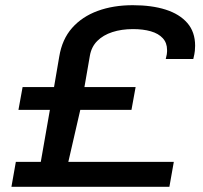

<svg xmlns="http://www.w3.org/2000/svg" viewBox="-20 -719 781 739"><path d="M24 0 41 -96H137L172 -296H51L67 -384H188L208 -501Q219 -568 257.5 -611.5Q296 -655 356 -677Q416 -699 491 -699Q564 -699 617.5 -682Q671 -665 701 -630.5Q731 -596 731 -543Q731 -535 730 -523.5Q729 -512 724 -492H618Q621 -503 622 -510Q623 -517 623 -520.5Q623 -524 623 -527Q623 -554 606.5 -572Q590 -590 560.5 -598.5Q531 -607 492 -607Q448 -607 412.5 -595.5Q377 -584 354.5 -561.5Q332 -539 326 -505L305 -384H502L486 -296H289L243 -96H649L632 0Z"/></svg>

Font: Archivo Expanded Medium
Style: Italic
Weight: 500
Width: 7
Italic angle: -10°
Designer: Hector Gatti
Foundry: Omnibus-Type
Version: Version 2.001